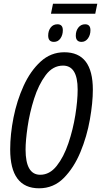

<svg xmlns="http://www.w3.org/2000/svg" viewBox="-20 -1006 545 1036"><path d="M191 10Q269 10 324 -45.5Q379 -101 414 -185.5Q449 -270 465 -361Q481 -452 481 -522Q481 -724 327 -724Q254 -724 199 -673.5Q144 -623 107.5 -543Q71 -463 53 -372Q35 -281 35 -200Q35 10 191 10ZM197 -63Q118 -63 118 -199Q118 -247 129 -322.5Q140 -398 164 -473.5Q188 -549 226.5 -600.5Q265 -652 320 -652Q399 -652 399 -523Q399 -463 386.5 -385Q374 -307 349 -233Q324 -159 286 -111Q248 -63 197 -63ZM255 -932H494L505 -986H266ZM271 -780Q293 -780 306 -798.5Q319 -817 319 -843Q319 -875 290 -875Q267 -875 253.5 -857.5Q240 -840 240 -814Q240 -780 271 -780ZM420 -780Q441 -780 454.5 -798.5Q468 -817 468 -843Q468 -875 439 -875Q417 -875 403 -857.5Q389 -840 389 -814Q389 -780 420 -780Z"/></svg>

Font: Noto Sans UI Condensed
Style: Italic
Weight: 400
Width: 3
Italic angle: -12°
Designer: Monotype Design Team
Foundry: Monotype Imaging Inc.
Version: Version 1.901